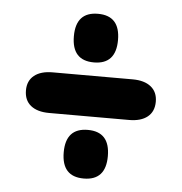

<svg xmlns="http://www.w3.org/2000/svg" viewBox="-43 -601 566 598"><g transform="rotate(5 240.0 -301.5)"><path d="M240 -559Q171 -559 171 -483Q171 -407 240 -407Q309 -407 309 -483Q309 -559 240 -559ZM240 -196Q171 -196 171 -120Q171 -44 240 -44Q309 -44 309 -120Q309 -196 240 -196ZM115 -365Q78 -365 57.5 -348.5Q37 -332 37 -302Q37 -271 57.5 -254.5Q78 -238 115 -238H365Q402 -238 422.5 -254.5Q443 -271 443 -302Q443 -332 422.5 -348.5Q402 -365 365 -365Z"/></g></svg>

Font: Beiruti Black
Style: Regular
Weight: 900
Designer: Arlette Boutros
Foundry: Boutros
Version: Version 1.41